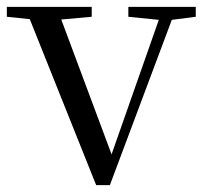

<svg xmlns="http://www.w3.org/2000/svg" viewBox="-28 -536 596 561"><path d="M347 -487 436 -478 298 -85 151 -479 240 -487V-516H-8V-487L59 -480L253 5H293L474 -478L544 -487V-516H347Z"/></svg>

Font: Harano Aji Mincho CN
Style: Regular
Weight: 400
Foundry: Masamichi Hosoda
Version: HaranoAjiMinchoCN-Regular version 20230610;ttx 4.39.4